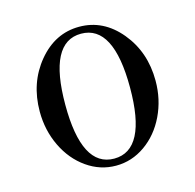

<svg xmlns="http://www.w3.org/2000/svg" viewBox="-78 -549 652 641"><g transform="rotate(-15 248.0 -228.0)"><path d="M359.9 -228Q359.9 -443.8 248 -443.8Q136.2 -443.8 136.2 -228Q136.2 -12.2 248 -12.2Q359.9 -12.2 359.9 -228ZM448.2 -228Q448.2 -163.1 421.6 -107.9Q395 -52.7 348.9 -20.3Q302.7 12.2 248 12.2Q193.4 12.2 147.2 -20.3Q101.1 -52.7 74.5 -107.9Q47.9 -163.1 47.9 -228Q47.9 -327.1 106.2 -397.5Q164.6 -467.8 248 -467.8Q331.5 -467.8 389.9 -397.5Q448.2 -327.1 448.2 -228Z"/></g></svg>

Font: Flanker Steampunk
Style: Regular
Weight: 400
Designer: Alexey Kryukov, Leonardo Di Lena
Foundry: Alexey Kryukov, Leonardo Di Lena
Version: 1.210